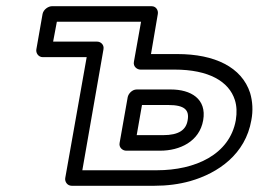

<svg xmlns="http://www.w3.org/2000/svg" viewBox="-20 -573 832 618"><path d="M485 -25H245L313 -414C316 -429 304 -439 293 -439H151L163 -503H434L411 -374C408 -359 421 -349 432 -349H542C652 -349 717 -311 736 -251C742 -232 743 -211 739 -186C719 -75 608 -25 485 -25ZM147 -553C136 -553 120 -543 117 -528L97 -414C95 -403 103 -389 118 -389H259L190 0C188 11 196 25 211 25H476C518 25 556 20 592 10C683 -16 770 -77 789 -186C795 -217 793 -247 785 -274C758 -357 671 -399 551 -399H466L488 -528C490 -539 483 -553 468 -553ZM634 -186C646 -255 594 -285 530 -285H420C405 -285 393 -271 391 -260L365 -113C362 -98 375 -88 386 -88H496C558 -88 622 -117 634 -186ZM584 -186C579 -155 556 -138 505 -138H420L437 -235H522C574 -235 590 -219 584 -186Z"/></svg>

Font: Asimov
Style: WidOuIt
Weight: 500
Designer: Google
Version: Version 2.000980; 2014